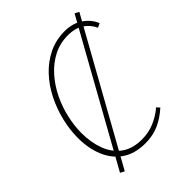

<svg xmlns="http://www.w3.org/2000/svg" viewBox="-210 -812 962 962"><g transform="rotate(-45 271.0 -331.0)"><path d="M106 38 84 26 488 -700 510 -688ZM278 12Q204 12 155 -22Q106 -56 82 -114.5Q58 -173 58 -246Q58 -304 72.5 -364Q87 -424 114.5 -479Q142 -534 182.5 -577.5Q223 -621 275 -646.5Q327 -672 390 -672Q446 -672 486 -644.5Q526 -617 542 -576L520 -566Q502 -604 469 -625Q436 -646 388 -646Q330 -646 283 -621.5Q236 -597 199.5 -556Q163 -515 138 -463.5Q113 -412 100.5 -357Q88 -302 88 -252Q88 -185 108 -131Q128 -77 170.5 -45.5Q213 -14 280 -14Q328 -14 369 -31.5Q410 -49 444 -78L458 -62Q418 -26 375 -7Q332 12 278 12Z"/></g></svg>

Font: Source Sans 3
Style: Italic
Weight: 200
Italic angle: -11°
Designer: Paul D. Hunt
Foundry: Adobe
Version: Version 3.046;hotconv 1.0.118;makeotfexe 2.5.65603